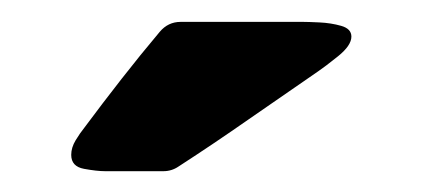

<svg xmlns="http://www.w3.org/2000/svg" viewBox="-20 -663 410 179"><path d="M262.7 -642.6Q267.1 -642.6 277.8 -642.1Q288.6 -641.6 298.1 -638.9Q307.6 -636.2 307.6 -628.9Q307.6 -620.6 295.2 -610.6Q282.7 -600.6 276.9 -596.7Q244.1 -574.2 211.9 -551.8Q179.7 -529.3 146.5 -507.8Q140.1 -503.4 132.3 -503.4H78.1Q70.3 -503.4 58.3 -505.6Q46.4 -507.8 46.4 -518.6Q46.4 -525.4 50.5 -532.2Q54.7 -539.1 58.6 -543.9Q75.7 -566.9 93.3 -589.4Q110.8 -611.8 128.9 -633.3Q136.7 -642.6 148.4 -642.6Z"/></svg>

Font: Belanosima SemiBold
Style: Regular
Weight: 600
Designer: The DocRepair Project, Santiago Orozco
Foundry: Google
Version: Version 2.000